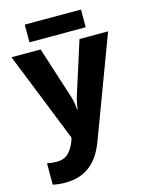

<svg xmlns="http://www.w3.org/2000/svg" viewBox="-138 -797 860 1121"><g transform="rotate(-15 292.0 -236.5)"><path d="M176 -549 276 -238Q288 -203 291 -155H294Q300 -201 312 -238L411 -549H584L357 57Q323 149 263.5 194.5Q204 240 116 240Q76 240 40 232V103Q68 109 99 109Q142 109 168.5 83.5Q195 58 211 14L217 -5L0 -549ZM464 -606H124V-713H464Z"/></g></svg>

Font: Noto Sans UI ExtraBold
Style: Regular
Weight: 800
Designer: Monotype Design Team
Foundry: Monotype Imaging Inc.
Version: Version 1.001